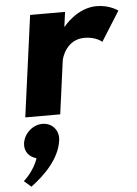

<svg xmlns="http://www.w3.org/2000/svg" viewBox="-59 -573 693 969"><g transform="rotate(-5 287.5 -88.5)"><path d="M60 0H237L273.5 -270C275.3 -283 300.6 -374 392.6 -374C451.6 -374 480.8 -346 480.8 -346L575.1 -496C575.1 -496 533.4 -528 467.4 -528C366.4 -528 298.4 -439 298.4 -439H296.4L306.4 -513H129.4ZM142.6 40C94.6 40 49.2 80 42.4 130C37 170 61.8 201 98.6 210C77.8 275 24.7 320 24.7 320L60.5 351C130.6 299 207.8 223 220.4 130C227.2 80 192.6 40 142.6 40Z"/></g></svg>

Font: Hussar Techniczny
Style: Bold 
Weight: 700
Foundry: Cannot Into Space Fonts
Version: Version 0.77